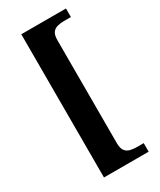

<svg xmlns="http://www.w3.org/2000/svg" viewBox="-222 -831 857 1031"><g transform="rotate(-30 207.0 -316.0)"><path d="M100 128V-760H377V-707H334Q312 -707 293 -702Q274 -697 263 -682Q252 -667 252 -635V3Q252 34 263 49.5Q274 65 293 70Q312 75 334 75H377V128Z"/></g></svg>

Font: Noto Serif Tamil
Style: Regular
Weight: 400
Designer: Indian Type Foundry, Tom Grace, and the Monotype Design Team
Foundry: Monotype Imaging Inc.
Version: Version 2.003